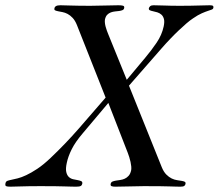

<svg xmlns="http://www.w3.org/2000/svg" viewBox="-91 -700 823 722"><path d="M385.7 -399.9 455.1 -482.9Q478.5 -510.7 498 -539.6Q517.6 -568.4 524.4 -600.1Q528.3 -618.2 525.4 -628.7Q522.5 -639.2 515.9 -645Q509.3 -650.9 500.7 -653.6Q492.2 -656.2 484.6 -657.7Q477.1 -659.2 472.4 -661.4Q467.8 -663.6 468.8 -668.9Q469.7 -673.3 473.9 -676.8Q478 -680.2 486.3 -680.2Q504.9 -680.2 527.8 -679.2Q550.8 -678.2 584 -678.2Q627 -678.2 654.3 -679.2Q681.6 -680.2 698.2 -680.2Q708 -680.2 710.2 -677.5Q712.4 -674.8 711.4 -670.9Q710.4 -666 705.6 -664.1Q700.7 -662.1 691.4 -659.2Q682.1 -656.2 668 -650.1Q653.8 -644 634.8 -630.9Q623.5 -623.5 609.9 -611.8Q596.2 -600.1 580.8 -585.4Q565.4 -570.8 549.1 -553.7Q532.7 -536.6 516.6 -518.1L394 -377.9L517.1 -71.8Q524.4 -53.7 534.4 -43.7Q544.4 -33.7 554.7 -28.8Q564.9 -23.9 575 -22.5Q585 -21 592.3 -19.8Q599.6 -18.6 603.8 -16.4Q607.9 -14.2 606.4 -7.8Q605.5 -3.4 601.6 -0.7Q597.7 2 587.4 2Q579.6 2 570.6 1.7Q561.5 1.5 546.4 1Q531.2 0.5 508.1 0.2Q484.9 0 448.7 0Q423.8 0 397 1Q370.1 2 342.3 2Q334 2 328.9 0.2Q323.7 -1.5 325.2 -8.8Q326.7 -15.1 332 -17.3Q337.4 -19.5 345 -20.8Q352.5 -22 361.3 -23.2Q370.1 -24.4 378.2 -28.1Q386.2 -31.7 392.8 -39.1Q399.4 -46.4 402.3 -60.1Q403.3 -65.9 402.6 -74Q401.9 -82 399.9 -91.1Q397.9 -100.1 395 -109.4Q392.1 -118.7 389.2 -126L316.4 -313L219.7 -198.2Q191.9 -165.5 178.5 -138.4Q165 -111.3 160.2 -87.9Q155.3 -65.9 158.2 -53.2Q161.1 -40.5 168.2 -34.2Q175.3 -27.8 184.6 -25.9Q193.8 -23.9 201.9 -22.5Q210 -21 214.8 -18.6Q219.7 -16.1 218.3 -8.8Q217.3 -3.4 212.6 -0.7Q208 2 195.3 2Q187.5 2 177 1.7Q166.5 1.5 151.1 1Q135.7 0.5 113.8 0.2Q91.8 0 60.5 0Q15.6 0 -12 1Q-39.6 2 -51.8 2Q-64 2 -68.1 0Q-72.3 -2 -70.3 -11.2Q-68.8 -17.6 -63.5 -19.8Q-58.1 -22 -48.3 -23.9Q-38.6 -25.9 -24.7 -29.3Q-10.7 -32.7 7.6 -41.3Q25.9 -49.8 48.8 -64.9Q71.8 -80.1 99.1 -106Q154.8 -158.7 206.1 -217.5Q257.3 -276.4 306.2 -333L198.2 -606Q191.4 -623 182.1 -632.8Q172.9 -642.6 163.1 -647.7Q153.3 -652.8 144 -654.5Q134.8 -656.2 127.4 -657.7Q120.1 -659.2 116.2 -661.1Q112.3 -663.1 113.8 -668.9Q114.7 -674.3 119.9 -677.2Q125 -680.2 136.2 -680.2Q145.5 -680.2 174.6 -679.2Q203.6 -678.2 249 -678.2Q275.9 -678.2 303 -679.2Q330.1 -680.2 354.5 -680.2Q365.7 -680.2 371.6 -678.5Q377.4 -676.8 376 -669.9Q375 -664.1 369.6 -661.9Q364.3 -659.7 357.2 -658.7Q350.1 -657.7 341.8 -657Q333.5 -656.2 325.7 -653.3Q317.9 -650.4 312 -644.3Q306.2 -638.2 303.7 -627Q302.7 -621.1 303.5 -614Q304.2 -606.9 306.2 -599.6Q308.1 -592.3 310.8 -585Q313.5 -577.6 315.9 -571.8Z"/></svg>

Font: XB Zar
Style: Italic
Weight: 400
Italic angle: -12°
Designer: Behnam
Foundry: Irmug
Version: Version 8.005 2009